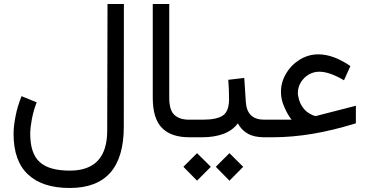

<svg xmlns="http://www.w3.org/2000/svg" viewBox="-20 -687 1849 961"><path d="M163.6 -174.8 87.9 -205.6C74.7 -172.9 64.5 -140.1 58.1 -106.4C51.3 -72.8 47.9 -43 47.9 -17.1C47.9 73.2 71.8 141.1 120.1 186C168 231.4 237.8 253.9 329.1 253.9C509.3 253.9 599.6 151.9 599.6 -52.2L600.1 -667H518.1L516.6 -33.2C516.6 100.1 454.1 167 329.6 167C260.3 167 210 152.8 178.7 124C147 95.7 131.3 48.3 131.3 -17.6C131.3 -38.6 134.3 -63 139.6 -91.3C145 -119.6 152.8 -147.5 163.6 -174.8Z M939.5 0V-87.9H927.2C895 -87.9 870.1 -95.7 853 -111.8C835.9 -127.4 827.1 -155.8 827.1 -197.3V-667H744.6V-197.8C744.6 -127 760.3 -76.7 791.5 -45.9C822.3 -15.1 867.7 0 927.2 0Z M1314 0V-87.9H1303.2C1245.1 -87.9 1214.4 -117.2 1210.4 -176.3L1202.6 -296.9L1122.6 -287.6C1123.5 -272.5 1124.5 -255.9 1125.5 -238.8C1126 -221.7 1126.5 -205.1 1126.5 -189C1126 -149.9 1116.2 -123.5 1096.2 -109.4C1076.2 -95.2 1042 -87.9 993.7 -87.9H919.9V0H992.7C1033.7 0 1069.3 -5.9 1100.1 -17.6C1130.4 -29.3 1153.8 -46.9 1170.4 -69.8C1182.6 -46.9 1199.2 -29.8 1220.2 -18.1C1241.2 -5.9 1268.6 0 1302.2 0ZM1060.1 147.9 1128.4 217.3 1197.3 147.9 1128.4 79.6ZM897.9 147.9 966.3 217.3 1035.2 147.9 966.3 79.6Z M1386.2 -226.6C1386.2 -201.7 1391.6 -176.8 1402.8 -151.9C1413.6 -126.5 1425.8 -105 1439.5 -87.9H1294.4V0H1345.7C1410.6 0 1476.6 -5.9 1543.9 -17.1C1611.3 -28.3 1683.6 -45.9 1761.2 -69.8V-157.7L1563.5 -106.9C1560.1 -106.4 1557.1 -106.4 1553.7 -107.4C1550.3 -108.4 1547.4 -109.4 1545.4 -110.4C1523.4 -120.1 1507.3 -132.3 1497.1 -147.5C1486.3 -162.1 1479.5 -176.3 1476.1 -190.4C1472.7 -204.1 1470.7 -213.9 1470.7 -220.2C1470.7 -240.2 1475.6 -258.8 1485.8 -274.9C1495.6 -291 1508.8 -304.2 1525.4 -314C1541.5 -323.2 1559.1 -328.1 1578.1 -328.1C1611.8 -328.1 1652.8 -314 1701.7 -285.2L1733.9 -356.4C1676.8 -395.5 1623.5 -415 1573.2 -415C1540.5 -415 1509.8 -406.2 1481.4 -389.2C1452.6 -371.6 1429.7 -348.6 1412.6 -319.8C1395 -291 1386.2 -260.3 1386.2 -226.6Z"/></svg>

Font: Vazir
Style: Regular
Weight: 400
Designer: Saber Rastikerdar
Foundry: Saber Rastikerdar
Version: Version 27.002;January 24, 2021;FontCreator 13.0.0.2683 64-b